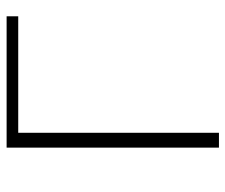

<svg xmlns="http://www.w3.org/2000/svg" viewBox="-72 -626 698 595"><g transform="rotate(-90 277.5 -329.0)"><path d="M524 -658V-622H163V0H117V-658Z"/></g></svg>

Font: EauTest Light
Style: Regular
Weight: 300
Designer: Christian Thalmann (Catharsis Fonts)
Version: Version 0.001;PS 000.001;hotconv 1.0.88;makeotf.lib2.5.64775